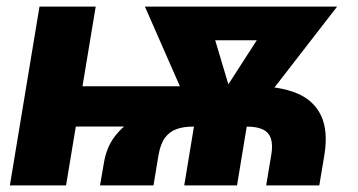

<svg xmlns="http://www.w3.org/2000/svg" viewBox="-20 -559 1080 579"><path d="M281.7 0 293 -65.9Q300.8 -114.7 326.2 -147.7Q351.6 -180.7 388.2 -201.4Q424.8 -222.2 467.5 -232.9Q510.3 -243.7 554.2 -247.6Q598.1 -251.5 637.7 -251.5L744.6 -299.3Q822.3 -299.3 874.3 -278.1Q926.3 -256.8 948.2 -210.4Q970.2 -164.1 958 -90.3L942.9 0H782.7L797.9 -91.3Q803.2 -121.6 797.1 -140.6Q791 -159.7 772.9 -168.5Q754.9 -177.2 724.1 -177.2H561Q533.7 -177.2 512.5 -169.7Q491.2 -162.1 477.5 -143.6Q463.9 -125 458 -91.3L442.9 0ZM9.8 0 99.1 -539.1H268.6L179.2 0ZM103.5 -177.2 124 -298.8H587.4L567.4 -177.7ZM535.6 0 574.7 -236.8H733.9L694.8 0ZM573.7 -182.1 417 -539.1H598.6L687.5 -241.7L661.6 -182.1ZM633.3 -182.1 629.9 -244.6 819.8 -539.1H996.6L720.2 -182.1ZM502 -437.5 518.6 -539.1H911.6L894.5 -437.5Z"/></svg>

Font: Inter 18pt ExtraBold
Style: Italic
Weight: 800
Italic angle: -9.3988°
Designer: Rasmus Andersson
Foundry: rsms
Version: Version 4.001;git-66647c0bb